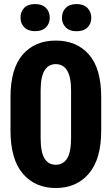

<svg xmlns="http://www.w3.org/2000/svg" viewBox="-20 -924 556 955"><path d="M32.2 -274.9Q32.2 -132.3 93.3 -60.5Q154.3 11.2 257.3 11.2Q360.4 11.2 421.9 -60.5Q483.4 -132.3 483.4 -274.9V-440.4Q483.4 -583.5 422.4 -652.8Q361.3 -722.2 257.3 -722.2Q153.8 -722.2 93 -652.6Q32.2 -583 32.2 -440.4ZM182.1 -238.3V-473.1Q182.1 -541.5 201.4 -573.2Q220.7 -605 257.3 -605Q294.4 -605 314 -573.2Q333.5 -541.5 333.5 -473.1V-238.3Q333.5 -167.5 314 -136Q294.4 -104.5 257.3 -104.5Q220.7 -104.5 201.4 -136Q182.1 -167.5 182.1 -238.3ZM82 -835.4Q82 -807.6 100.8 -788.3Q119.6 -769 154.8 -769Q189.9 -769 208.7 -788.1Q227.5 -807.1 227.5 -835.9Q227.5 -865.7 208.5 -884.8Q189.5 -903.8 154.8 -903.8Q119.1 -903.8 100.6 -885Q82 -866.2 82 -835.4ZM288.1 -835Q288.1 -807.1 307.1 -787.8Q326.2 -768.6 360.8 -768.6Q396.5 -768.6 415.3 -787.6Q434.1 -806.6 434.1 -835Q434.1 -864.7 415 -884.3Q396 -903.8 360.8 -903.8Q326.2 -903.8 307.1 -884.8Q288.1 -865.7 288.1 -835Z"/></svg>

Font: Roboto Flex
Style: wght 700 wdth 25 opsz 34 GRAD 0.00 slnt 0.00 XTRA 468 XOPQ 96 YOPQ 79 YTLC 514 YTUC 712 YTAS 750 YTDE -203.00 YTFI 738
Weight: 700
Width: 1
Designer: Berlow after Robertson
Foundry: Google
Version: Version 3.100